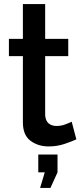

<svg xmlns="http://www.w3.org/2000/svg" viewBox="-20 -715 407 948"><path d="M357 -27Q336 -17 299 -4.5Q262 8 220 8Q168 8 130.5 -20Q93 -48 93 -111V-438H24V-523H93V-695H203V-523H317V-438H203V-146Q205 -118 220.5 -105.5Q236 -93 259 -93Q282 -93 303 -101Q324 -109 334 -114ZM178 213 201 136H169V48H264V136L229 213Z"/></svg>

Font: Raleway SemiBold
Style: Regular
Weight: 600
Designer: Matt McInerney, Pablo Impallari, Rodrigo Fuenzalida
Foundry: Matt McInerney, Pablo Impallari, Rodrigo Fuenzalida
Version: Version 4.026